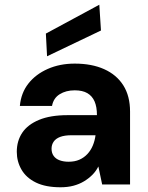

<svg xmlns="http://www.w3.org/2000/svg" viewBox="-20 -780 628 812"><path d="M236 12Q173 12 132 -8Q91 -28 71 -62.5Q51 -97 51 -138Q51 -184 74 -218.5Q97 -253 145 -273Q193 -293 266 -293H390Q390 -328 380 -351Q370 -374 349.5 -386Q329 -398 296 -398Q259 -398 232.5 -381.5Q206 -365 200 -332H64Q69 -387 100 -426.5Q131 -466 182 -488.5Q233 -511 296 -511Q368 -511 420.5 -487.5Q473 -464 501.5 -419Q530 -374 530 -308V0H412L396 -76Q386 -56 370.5 -40.5Q355 -25 335 -13Q315 -1 290.5 5.5Q266 12 236 12ZM270 -96Q296 -96 315.5 -104.5Q335 -113 349.5 -128.5Q364 -144 372.5 -164.5Q381 -185 384 -208H282Q253 -208 234.5 -201Q216 -194 207 -181Q198 -168 198 -151Q198 -133 207 -120.5Q216 -108 232.5 -102Q249 -96 270 -96ZM179 -542 174 -638 400 -760 407 -651Z"/></svg>

Font: DM Sans 20pt ExtraBold
Style: Regular
Weight: 800
Version: Version 4.004;gftools[0.9.30]